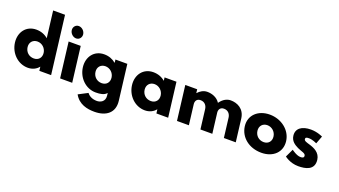

<svg xmlns="http://www.w3.org/2000/svg" viewBox="-92 -1636 4749 2686"><g transform="rotate(20 2282.0 -292.5)"><path d="M-8.4 -256C10 -106 129.8 15 279.8 15C349.8 15 406 -16 438.9 -58H440.9L448 0H623L517.4 -860H340.4L389 -464C342 -505 282.2 -528 213.2 -528C63.2 -528 -26.9 -406 -8.4 -256ZM179.6 -256C170.8 -327 217.7 -377 284.7 -377C350.7 -377 409.8 -327 418.6 -256C427.2 -186 383.3 -136 314.3 -136C242.3 -136 188.2 -186 179.6 -256Z M757 0H937L872.4 -526H692.4ZM679.3 -690C685.2 -642 729.1 -602 775.1 -602C821.1 -602 855.2 -642 849.3 -690C843.4 -738 799.5 -778 753.5 -778C707.5 -778 673.4 -738 679.3 -690Z M1063.5 126C1132.8 251 1258.8 275 1365.8 275C1540.8 275 1656.8 186 1635.7 14L1571 -513H1394L1399.7 -467H1396.7C1349.9 -506 1292.2 -528 1224.2 -528C1074.2 -528 984.1 -406 1002.6 -256C1021 -106 1140.8 15 1290.8 15C1360.8 15 1419.6 5 1452.5 -37L1457.1 1C1468.3 92 1395.9 121 1346.9 121C1269.9 121 1222.6 86 1199.8 55ZM1190.6 -256C1181.8 -327 1228.7 -377 1295.7 -377C1361.7 -377 1420.8 -327 1429.6 -256C1438.2 -186 1394.3 -136 1325.3 -136C1253.3 -136 1199.2 -186 1190.6 -256Z M1734.1 -256C1752.5 -106 1872.3 15 2022.3 15C2092.3 15 2148.5 -16 2181.4 -58H2183.4L2190.5 0H2365.5L2302.5 -513H2125.5L2131.5 -464C2084.5 -505 2024.7 -528 1955.7 -528C1805.7 -528 1715.6 -406 1734.1 -256ZM1922.1 -256C1913.3 -327 1960.2 -377 2027.2 -377C2093.2 -377 2152.3 -327 2161.1 -256C2169.7 -186 2125.8 -136 2056.8 -136C1984.8 -136 1930.7 -186 1922.1 -256Z M2497 0H2674L2637.2 -300C2632.1 -341 2649.6 -386 2708.6 -386C2771.6 -386 2804.1 -341 2810.4 -290L2846 0H3023L2985.4 -306C2982.6 -345 3001.6 -386 3057.6 -386C3120.6 -386 3153.1 -341 3159.4 -290L3195 0H3372L3330.5 -338C3312.9 -481 3201.2 -528 3107.2 -528C3051.2 -528 2994.7 -499 2948.7 -434C2904.2 -503 2826.2 -528 2758.2 -528C2702.2 -528 2654.7 -499 2619.6 -459H2617.6L2611 -513H2434Z M3413.6 -256C3433 -98 3570.8 15 3755.8 15C3932.8 15 4048 -98 4028.6 -256C4008.9 -416 3859.2 -528 3689.2 -528C3516.2 -528 3393.9 -416 3413.6 -256ZM3601.6 -256C3592.8 -327 3639.7 -377 3706.7 -377C3772.7 -377 3831.8 -327 3840.6 -256C3849.2 -186 3805.3 -136 3736.3 -136C3664.3 -136 3610.2 -186 3601.6 -256Z M4301.2 -528C4166.2 -528 4084.5 -468 4097.4 -363C4106.9 -286 4163.3 -250 4218.6 -223C4280.3 -193 4336.7 -190 4341.2 -153C4345.4 -119 4315.8 -116 4290.8 -116C4233.8 -116 4156.5 -175 4156.5 -175L4099.4 -54C4099.4 -54 4181.8 15 4305.8 15C4410.8 15 4545.9 -9 4527.4 -160C4514.5 -265 4421.8 -303 4351.2 -324C4305.5 -338 4268.5 -346 4265.2 -373C4262.3 -397 4277.4 -404 4316.4 -404C4370.4 -404 4434.3 -372 4434.3 -372L4478.1 -488C4478.1 -488 4400.2 -528 4301.2 -528Z"/></g></svg>

Font: Hussar
Style: BdOpOblOne
Weight: 700
Foundry: Cannot Into Space Fonts
Version: Version 2.00